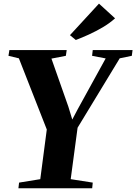

<svg xmlns="http://www.w3.org/2000/svg" viewBox="-20 -1012 732 1032"><path d="M79 0 82.5 -30.5 196.5 -49 231.5 -316 81.5 -698.5 25.5 -712 30.5 -743H338.5L334 -712L256.5 -697L347.5 -438.5L368.5 -369.5L397.5 -424.5L548 -698L475 -712L478.5 -743H692.5L688.5 -712L623.5 -698.5L397 -325.5L360 -49L478.5 -30.5L475.5 0ZM387.5 -797 356 -823 512 -992.5 598.5 -913.5Q568.5 -886.5 531.8 -865Q495 -843.5 457.8 -826.5Q420.5 -809.5 387.5 -797Z"/></svg>

Font: Merriweather 96pt ExtraBold
Style: Italic
Weight: 800
Italic angle: -7.8°
Version: Version 2.101